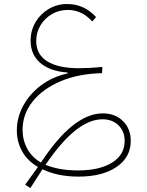

<svg xmlns="http://www.w3.org/2000/svg" viewBox="-20 -554 743 968"><path d="M186.5 265.6Q349.1 17.6 498.5 17.6Q560.5 17.6 599.9 56.4Q639.2 95.2 639.2 156.2Q639.2 238.8 567.9 287.6Q496.6 336.4 375.5 336.4Q271 336.4 194.3 299.3L132.8 394.5L106.9 377L171.4 287.6Q118.2 256.8 91.6 209Q64.9 161.1 64.9 103.5Q64.9 38.1 97.2 -21.2Q129.4 -80.6 187 -123.8Q244.6 -167 320.3 -183.6L320.8 -188.5Q232.4 -194.3 183.3 -236.6Q134.3 -278.8 134.3 -349.1Q134.3 -400.4 158.9 -442.1Q183.6 -483.9 225.6 -508.8Q267.6 -533.7 318.4 -533.7Q404.8 -533.7 464.4 -467.8L445.3 -445.8Q392.1 -503.9 322.3 -503.9Q277.8 -503.9 241.7 -482.9Q205.6 -461.9 184.1 -426.3Q162.6 -390.6 162.6 -347.2Q162.6 -279.8 218 -244.9Q273.4 -210 379.4 -210Q402.8 -210 433.1 -211.7Q463.4 -213.4 496.1 -216.3L494.6 -185.1Q376 -182.6 285.6 -144.3Q195.3 -106 144.5 -42.2Q93.8 21.5 93.8 100.6Q93.8 151.9 117.2 195.3Q140.6 238.8 186.5 265.6ZM209.5 276.9Q277.8 305.2 373 305.2Q482.4 305.2 545.4 265.6Q608.4 226.1 608.4 156.7Q608.4 107.9 577.4 77.6Q546.4 47.4 496.1 47.4Q364.7 47.4 209.5 276.9Z"/></svg>

Font: Estedad-FD Thin
Style: Regular
Weight: 100
Designer: Amin Abedi
Version: Version 7.3